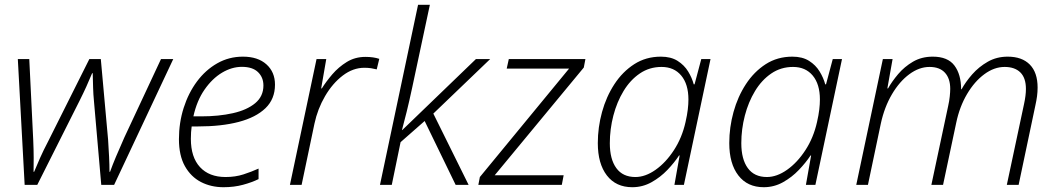

<svg xmlns="http://www.w3.org/2000/svg" viewBox="-20 -780 4456 810"><path d="M84 0 55.2 -530.8H103.5L120.1 -190.9Q122.1 -146.5 122.1 -113.8Q122.1 -81.1 121.6 -55.2H124Q134.8 -81.5 148.7 -113Q162.6 -144.5 183.6 -184.6L356.9 -530.8H405.3L436 -190.9Q438.5 -153.3 440.2 -118.9Q441.9 -84.5 441.9 -55.2H444.3Q454.6 -84 469.2 -118.7Q483.9 -153.3 504.4 -199.7L659.2 -530.8H710.9L461.4 0H407.2L376.5 -352.1Q373.5 -382.8 372.8 -409.7Q372.1 -436.5 371.1 -471.2H368.7Q356 -440.4 344.2 -414.6Q332.5 -388.7 315.9 -355.5L137.2 0Z M922.9 9.8Q870.1 9.8 827.6 -12.2Q785.2 -34.2 760 -79.1Q734.9 -124 734.9 -192.9Q734.9 -262.2 754.9 -325Q774.9 -387.7 811 -436.3Q847.2 -484.9 896.5 -512.9Q945.8 -541 1004.9 -541Q1067.9 -541 1104 -508.5Q1140.1 -476.1 1140.1 -422.9Q1140.1 -362.3 1099.9 -323.5Q1059.6 -284.7 986.8 -265.6Q914.1 -246.6 815.9 -246.6H788.6Q787.1 -236.8 786.1 -222.4Q785.2 -208 785.2 -194.3Q785.2 -116.7 823.7 -75Q862.3 -33.2 931.6 -33.2Q972.7 -33.2 1006.8 -44.2Q1041 -55.2 1070.8 -68.8V-24.4Q1043 -10.7 1005.4 -0.5Q967.8 9.8 922.9 9.8ZM795.9 -289.1H828.6Q903.3 -289.1 962.6 -302.5Q1022 -315.9 1056.6 -344.7Q1091.3 -373.5 1091.3 -419.4Q1091.3 -453.6 1068.4 -475.8Q1045.4 -498 1000.5 -498Q958 -498 916.7 -473.4Q875.5 -448.7 843 -402.1Q810.5 -355.5 795.9 -289.1Z M1203.1 0 1315.4 -530.8H1356.4L1335 -407.2H1337.9Q1355.5 -435.5 1381.8 -466.3Q1408.2 -497.1 1443.1 -518.6Q1478 -540 1521.5 -540Q1555.7 -540 1580.1 -531.7L1569.3 -487.3Q1558.1 -490.2 1545.2 -492.2Q1532.2 -494.1 1517.1 -494.1Q1469.2 -494.1 1426 -461.2Q1382.8 -428.2 1351.3 -374.3Q1319.8 -320.3 1306.6 -258.3L1252.4 0Z M1583 0 1743.7 -759.8H1793.5L1719.2 -411.6Q1706.1 -350.6 1695.6 -308.3Q1685.1 -266.1 1675.8 -231.4H1677.2L1987.8 -530.8H2047.9L1808.1 -300.8L1957 0H1902.3L1771.5 -269.5L1669.9 -180.2L1632.8 0Z M1998 0 2004.4 -33.2 2380.9 -490.7H2117.7L2126.5 -530.8H2449.7L2442.9 -495.1L2066.9 -40.5H2357.9L2350.1 0Z M2647.5 9.8Q2578.6 9.8 2540.3 -39.8Q2502 -89.4 2502 -176.3Q2502 -242.7 2519.8 -307.4Q2537.6 -372.1 2572 -424.8Q2606.4 -477.5 2655.8 -509.3Q2705.1 -541 2768.1 -541Q2810.5 -541 2838.6 -523.2Q2866.7 -505.4 2883.1 -478.5Q2899.4 -451.7 2906.7 -424.3H2910.2L2938.5 -530.8H2977.5L2865.2 0H2825.2L2847.2 -124H2844.7Q2825.2 -94.2 2795.7 -63.2Q2766.1 -32.2 2728.5 -11.2Q2690.9 9.8 2647.5 9.8ZM2660.6 -33.2Q2702.6 -33.2 2745.8 -63.7Q2789.1 -94.2 2823.2 -146.7Q2857.4 -199.2 2872.1 -265.1Q2878.9 -294.9 2881.6 -317.9Q2884.3 -340.8 2884.3 -360.4Q2884.3 -424.8 2854 -461.2Q2823.7 -497.6 2771 -497.6Q2719.7 -497.6 2679.2 -470Q2638.7 -442.4 2610.6 -396Q2582.5 -349.6 2567.6 -292.2Q2552.7 -234.9 2552.7 -175.8Q2552.7 -108.4 2580.1 -70.8Q2607.4 -33.2 2660.6 -33.2Z M3202.1 9.8Q3133.3 9.8 3095 -39.8Q3056.6 -89.4 3056.6 -176.3Q3056.6 -242.7 3074.5 -307.4Q3092.3 -372.1 3126.7 -424.8Q3161.1 -477.5 3210.4 -509.3Q3259.8 -541 3322.8 -541Q3365.2 -541 3393.3 -523.2Q3421.4 -505.4 3437.7 -478.5Q3454.1 -451.7 3461.4 -424.3H3464.8L3493.2 -530.8H3532.2L3419.9 0H3379.9L3401.9 -124H3399.4Q3379.9 -94.2 3350.3 -63.2Q3320.8 -32.2 3283.2 -11.2Q3245.6 9.8 3202.1 9.8ZM3215.3 -33.2Q3257.3 -33.2 3300.5 -63.7Q3343.8 -94.2 3377.9 -146.7Q3412.1 -199.2 3426.8 -265.1Q3433.6 -294.9 3436.3 -317.9Q3439 -340.8 3439 -360.4Q3439 -424.8 3408.7 -461.2Q3378.4 -497.6 3325.7 -497.6Q3274.4 -497.6 3233.9 -470Q3193.4 -442.4 3165.3 -396Q3137.2 -349.6 3122.3 -292.2Q3107.4 -234.9 3107.4 -175.8Q3107.4 -108.4 3134.8 -70.8Q3162.1 -33.2 3215.3 -33.2Z M3592.3 0 3704.6 -530.8H3745.6L3723.6 -407.2H3726.6Q3742.7 -436 3769 -467.3Q3795.4 -498.5 3831.8 -519.8Q3868.2 -541 3915 -541Q3978.5 -541 4006.6 -503.4Q4034.7 -465.8 4034.7 -403.3H4036.6Q4053.7 -434.6 4081.5 -466.3Q4109.4 -498 4147 -519.5Q4184.6 -541 4231.4 -541Q4291.5 -541 4324.5 -507.6Q4357.4 -474.1 4357.4 -410.6Q4357.4 -392.6 4355 -374Q4352.5 -355.5 4348.1 -335.9L4277.3 0H4227.5L4300.3 -341.8Q4308.1 -377.9 4308.1 -404.8Q4308.1 -451.2 4284.7 -474.4Q4261.2 -497.6 4218.3 -497.6Q4174.3 -497.6 4132.8 -467Q4091.3 -436.5 4059.8 -383.3Q4028.3 -330.1 4014.2 -262.7L3958.5 0H3909.2L3980 -332.5Q3984.9 -354 3986.8 -373.3Q3988.8 -392.6 3988.8 -405.3Q3988.8 -448.7 3966.6 -473.1Q3944.3 -497.6 3901.4 -497.6Q3857.9 -497.6 3816.4 -467Q3774.9 -436.5 3742.9 -382.3Q3710.9 -328.1 3695.8 -257.8L3641.6 0Z"/></svg>

Font: Open Sans Light
Style: Italic
Weight: 300
Italic angle: -12°
Designer: Monotype Design Team
Foundry: Monotype Imaging Inc.
Version: Version 3.003; ttfautohint (v1.8.4)